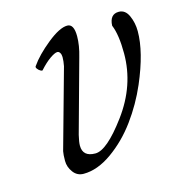

<svg xmlns="http://www.w3.org/2000/svg" viewBox="-74 -481 518 559"><g transform="rotate(-15 185.5 -201.5)"><path d="M111.8 13.2Q92.3 13.2 80.6 -2.7Q68.8 -18.6 68.8 -37.1Q68.8 -56.2 70.8 -65.9L137.2 -304.2Q140.1 -318.8 140.1 -331.1Q140.1 -338.4 137 -343.8Q133.8 -349.1 128.9 -349.1Q121.6 -349.1 106.7 -338.9Q91.8 -328.6 74.2 -309.1Q72.8 -307.1 67.6 -310.1Q62.5 -313 58.8 -318.1Q55.2 -323.2 58.1 -326.2Q77.6 -354.5 115.7 -385.3Q153.8 -416 176.8 -416Q196.8 -416 196.8 -378.9Q196.8 -351.1 187 -317.9L127 -100.1Q122.1 -79.6 122.1 -68.8Q122.1 -35.2 160.2 -35.2Q194.8 -35.2 253.9 -115.2Q315.9 -198.7 315.9 -294.9Q315.9 -351.6 303.2 -381.8Q304.7 -416 332 -416Q351.6 -416 361.3 -394.3Q371.1 -372.6 371.1 -347.2Q371.1 -284.7 333 -195.8Q310.1 -142.6 276.1 -96.2Q242.2 -49.8 198 -18.3Q153.8 13.2 111.8 13.2Z"/></g></svg>

Font: Junicode SmCond Light
Style: Italic
Weight: 300
Width: 4
Italic angle: -11°
Designer: Peter S. Baker
Version: Version 2.206